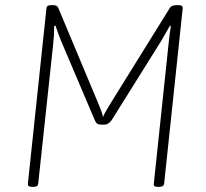

<svg xmlns="http://www.w3.org/2000/svg" viewBox="-20 -722 797 744"><path d="M103 2Q87 2 88 -10L160 -690Q161 -702 177 -702H185Q195 -702 199 -699.5Q203 -697 206 -691L363 -316Q368 -303 373 -290.5Q378 -278 379 -268Q382 -277 390 -290.5Q398 -304 405 -316L638 -691Q644 -702 664 -702H673Q689 -702 688 -690L616 -10Q614 2 599 2H591Q574 2 576 -10L633 -550Q635 -568 637 -585.5Q639 -603 642 -621L639 -623Q631 -609 622 -593.5Q613 -578 605 -564L413 -257Q401 -239 383 -239H373Q362 -239 356.5 -243Q351 -247 347 -257L216 -565Q210 -580 205 -594Q200 -608 195 -623L190 -621Q190 -603 189 -585.5Q188 -568 186 -550L128 -10Q127 2 111 2Z"/></svg>

Font: Asap Semi Condensed Semi Condensed Thin
Style: Italic
Weight: 100
Width: 4
Italic angle: -6°
Designer: Pablo Cosgaya
Foundry: Omnibus-Type
Version: Version 3.001; ttfautohint (v1.8.4.7-5d5b)